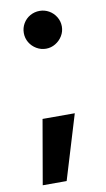

<svg xmlns="http://www.w3.org/2000/svg" viewBox="-85 -663 449 816"><g transform="rotate(-10 140.0 -255.0)"><path d="M134.6 111.1H31.4L79.6 -166.7H218.7ZM64.5 -539.9Q64.5 -562 75.5 -580.8Q86.5 -599.6 105.5 -610.4Q124.6 -621.1 146.7 -621.1Q168.3 -621.1 187.1 -610.4Q205.9 -599.6 217.2 -580.8Q228.6 -562 228.6 -539.9Q228.6 -517.7 217.2 -499.1Q205.9 -480.6 187.1 -469.3Q168.3 -458 146.7 -458Q124.6 -458 105.5 -469.3Q86.5 -480.6 75.5 -499.1Q64.5 -517.7 64.5 -539.9Z"/></g></svg>

Font: Pretendard GOV Variable
Style: Regular
Weight: 400
Designer: Base glyphs from Inter by Rasmus Andersson; Hangul glyphs from Noto Sans CJK(Source Han Sans) by Jang Soo-young and Kang
Foundry: Kil Hyung-jin
Version: Version 1.307;Glyphs 3.2 (3192)